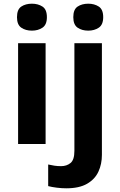

<svg xmlns="http://www.w3.org/2000/svg" viewBox="-20 -780 650 1040"><path d="M227 -546V0H78V-546ZM153 -760Q186 -760 210 -744.5Q234 -729 234 -686.8Q234 -646 210 -630Q186 -614 153 -614Q118.7 -614 95.4 -630Q72 -646 72 -686.8Q72 -729 95.4 -744.5Q118.7 -760 153 -760ZM339 240Q314 240 286.5 236.5Q259 233 241 228V111Q259 115 275 117.5Q291 120 311 120Q341 120 362 103Q383 86 383 37V-546H532V59Q532 109 513 150Q494 191 451.5 215.5Q409 240 339 240ZM377 -687Q377 -729 400.5 -744.5Q424 -760 458 -760Q491 -760 515 -744.5Q539 -729 539 -687Q539 -646 515 -630Q491 -614 458 -614Q424 -614 400.5 -630Q377 -646 377 -687Z"/></svg>

Font: Noto Sans Canadian Aboriginal
Style: Regular
Weight: 400
Designer: Monotype Design Team, Typotheque's Kevin King
Foundry: Monotype Imaging Inc.
Version: Version 2.002